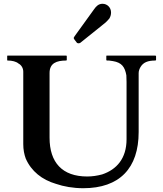

<svg xmlns="http://www.w3.org/2000/svg" viewBox="-20 -982 860 1015"><path d="M713 -284V-596C713 -607.5 717.8 -619.3 723 -628C737.4 -652 760.9 -662 801 -662C802 -662 803 -662 804 -664C805 -664 805 -665 805 -666V-685C805 -686.9 802.7 -688 801 -688H546C543 -689 542 -688 542 -685V-666C542 -663 543 -662 546 -662H556C562 -661 569 -660 577 -659C623.9 -651.2 640 -628.2 648 -584C648 -572 649 -560 649 -549V-246C649 -143.7 596.2 -85.4 520 -60C494 -53 468 -49 441 -49C308.9 -49 242 -123.2 242 -254V-596C242 -648 278.7 -662 330 -662C331 -662 332 -662 332 -664C333 -664 333 -665 333 -666V-685C333 -686 333 -686 332 -687C332 -688 331 -688 330 -688H21C19 -689 18 -688 18 -685V-666C17 -663 18 -662 21 -662C43.7 -662 65.4 -656.8 78 -646C92.1 -638.9 103 -622.4 103 -603V-220C103 -191 108 -166 116 -144C145.2 -76.9 202.3 -31.5 276 -10C316.8 4.2 367.4 13 420 13C612.1 13 713 -92.7 713 -284ZM522 -962C501.1 -962 488.4 -948.9 478 -934L374 -790C373 -789 372 -787 372 -786C370 -785 370 -783 370 -781C370 -779 370 -777 372 -776C372 -775 373 -773 374 -772L385 -758C386.7 -754.5 390.3 -753 396 -753C398 -753 400 -753 400 -754C402 -754 403 -755 405 -756L537 -862C544 -868 551 -876 558 -884C564 -894 567 -904 567 -916C567 -941.9 547.4 -962 522 -962Z"/></svg>

Font: fbb
Style: Bold
Weight: 400
Designer: David J. Perry, Michael Sharpe
Version: Version 1.045